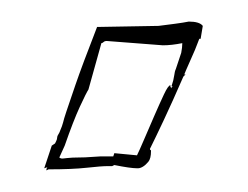

<svg xmlns="http://www.w3.org/2000/svg" viewBox="-20 -21 230 178"><path d="M35 102Q33 105 33 106.5Q33 108 32 110L31 112L28 114L21 135L24 134Q23 135 23 137L25 136Q47 136 60.5 134.5Q74 133 80 133H84L86 132Q101 135 107 135Q106 135 108 135Q110 135 112.5 133.5Q115 132 117.5 129Q120 126 120 119Q120 118 119.5 118Q119 118 119 117Q124 107 132 90Q140 73 150 50L152 48H151Q150 49 150 50Q150 50 152.5 44Q155 38 158 31.5Q161 25 163 19.5Q165 14 165 15H166L168 3Q165 -1 155 -1Q150 0 142.5 1Q135 2 127 3L70 4Q56 40 50 57.5Q44 75 41.5 82.5Q39 90 38.5 92.5Q38 95 35 102ZM62 62 74 19Q75 19 76 18Q77 17 79 17L131 21Q135 21 139.5 20.5Q144 20 149 19Q149 23 148 28L143 43Q142 45 141.5 49Q141 53 139 59H140Q139 60 139 61Q139 60 138.5 60Q138 60 138 59V58Q136 58 132 66.5Q128 75 123 86.5Q118 98 113.5 108.5Q109 119 107 123L86 121L85 124H73Q71 124 65 124.5Q59 125 53 125Q47 125 42.5 125.5Q38 126 38 126Q36 126 35 125L40 114Q48 91 54 78Q60 65 62 62Z"/></svg>

Font: Londrina Sketch
Style: Regular
Weight: 400
Designer: Marcelo Magalhaes
Foundry: Marcelo Magalhães
Version: Version 1.002